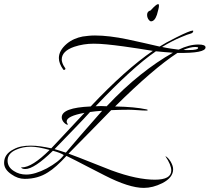

<svg xmlns="http://www.w3.org/2000/svg" viewBox="-29 -801 1022 936"><path d="M672 115Q600 115 481 54Q435 31 388.5 6.5Q342 -18 295 -41Q243 16 205 39Q156 71 91 71Q58 71 27 49Q-9 25 -9 -7Q-9 -50 37 -73Q55 -83 76 -87Q97 -91 121 -91Q144 -91 168.5 -87.5Q193 -84 221 -78Q229 -86 269.5 -129.5Q310 -173 383 -251Q296 -235 296 -209Q296 -203 299 -200Q302 -194 302 -195Q302 -194 301 -193Q292 -193 280 -207Q272 -218 272 -229Q272 -276 413 -282Q583 -462 716 -553Q680 -559 644 -564.5Q608 -570 572 -575Q528 -581 492 -584.5Q456 -588 428 -588Q378 -588 333 -573Q272 -552 272 -511Q272 -499 280 -483Q290 -467 290 -467Q290 -461 283 -460L280 -461Q258 -491 258 -518Q258 -555 297 -588Q314 -602 333.5 -610.5Q353 -619 374 -623Q388 -625 403 -626.5Q418 -628 434 -628Q502 -628 593 -609Q632 -601 670.5 -592Q709 -583 749 -574Q763 -583 783 -594Q803 -605 829 -618Q897 -652 911 -652Q913 -652 913 -650Q913 -642 903 -638Q895 -636 882.5 -631.5Q870 -627 854 -620Q832 -611 808 -598.5Q784 -586 761 -572Q784 -567 804.5 -564Q825 -561 842 -559Q893 -584 938 -584Q973 -584 973 -570Q973 -541 836 -543Q719 -467 532 -282Q581 -281 618.5 -277.5Q656 -274 684 -268Q691 -267 691 -264Q691 -262 685 -262Q678 -262 667 -262.5Q656 -263 642 -264Q628 -265 617.5 -265.5Q607 -266 599 -266Q578 -266 556.5 -265.5Q535 -265 513 -264Q479 -229 427 -176Q375 -123 305 -52Q357 -33 409 -12Q461 9 513 29Q578 53 631 64Q684 75 726 75Q806 75 806 30Q806 3 777 -40Q790 -34 803 -13Q815 8 815 24Q815 65 762 92Q716 115 672 115ZM882 -557H892Q937 -557 937 -568Q937 -572 923 -572Q899 -572 865 -558Q870 -557 874.5 -557Q879 -557 882 -557ZM437 -283Q464 -285 491 -283Q574 -371 655.5 -436Q737 -501 814 -544Q795 -545 774 -547Q753 -549 731 -551Q674 -512 600.5 -445Q527 -378 437 -283ZM292 -57Q321 -92 365.5 -143Q410 -194 469 -261Q453 -260 438.5 -258.5Q424 -257 410 -255Q382 -224 338.5 -179Q295 -134 237 -74Q250 -70 263.5 -66Q277 -62 292 -57ZM99 50Q141 50 199 20Q258 -12 282 -45Q275 -50 261.5 -55.5Q248 -61 229 -66Q138 23 94 23Q79 23 73 15H78Q127 15 213 -70Q184 -78 161 -82Q138 -86 122 -86Q82 -86 49 -71Q8 -53 8 -18Q8 14 39 33Q65 50 99 50ZM707 -697Q701 -697 693 -709Q688 -718 688 -728Q688 -746 705 -750Q733 -781 742 -781Q746 -781 746 -773Q746 -763 736 -729Q725 -697 707 -697Z"/></svg>

Font: Ruthie
Style: Regular
Weight: 400
Designer: Robert E. Leuschke
Foundry: Robert E. Leuschke
Version: Version 1.012